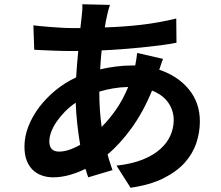

<svg xmlns="http://www.w3.org/2000/svg" viewBox="-20 -825 1040 903"><path d="M447 -392Q447 -346 450 -305.5Q453 -265 458 -228Q494 -264 526 -310Q558 -356 583 -416Q544 -415 510 -409Q476 -403 447 -394ZM258 -112Q301 -112 357 -144Q349 -191 343.5 -241Q338 -291 336 -342Q308 -323 285.5 -300Q263 -277 246.5 -253Q230 -229 221 -205Q212 -181 212 -160Q212 -112 258 -112ZM747 -548Q743 -540 738.5 -525.5Q734 -511 729 -497Q816 -468 868 -405Q920 -342 920 -254Q920 -202 903 -151.5Q886 -101 848 -59Q810 -17 747.5 14Q685 45 594 58L528 -46Q600 -54 651 -74.5Q702 -95 734.5 -124.5Q767 -154 782 -189Q797 -224 797 -260Q797 -305 771.5 -342Q746 -379 695 -399Q653 -297 598 -221.5Q543 -146 486 -99Q491 -79 497 -61Q503 -43 509 -25L395 9Q392 0 388.5 -10Q385 -20 382 -31Q346 -13 307 -2Q268 9 229 9Q202 9 177.5 0.5Q153 -8 134.5 -25.5Q116 -43 105.5 -70.5Q95 -98 95 -136Q95 -183 113.5 -230.5Q132 -278 164.5 -321Q197 -364 241.5 -400.5Q286 -437 338 -461Q340 -493 342.5 -524Q345 -555 348 -585H316Q296 -585 273 -585.5Q250 -586 226.5 -587Q203 -588 180.5 -589Q158 -590 141 -591L137 -706Q150 -704 171.5 -702Q193 -700 218.5 -698Q244 -696 270.5 -694.5Q297 -693 320 -693H358L364 -746Q366 -760 367 -776Q368 -792 367 -805L497 -802Q492 -787 488.5 -773.5Q485 -760 483 -749Q480 -737 477.5 -723.5Q475 -710 473 -696Q564 -699 645.5 -708.5Q727 -718 809 -738L810 -624Q774 -617 731.5 -611.5Q689 -606 643.5 -601.5Q598 -597 551 -593.5Q504 -590 458 -588Q456 -566 454 -544Q452 -522 451 -499Q486 -507 524 -512Q562 -517 599 -517H616Q619 -532 621.5 -548.5Q624 -565 625 -576Z"/></svg>

Font: SpoqaHanSans-Bold
Style: Regular
Weight: 700
Designer: [Spoqa Han Sans] Dong-huui Kim \uAE40 \uB3D9 \uD718   [Noto Sans] Ryoko NISHIZUKA \u897F \u585A \u6DBC \u5B50  (kana & i
Foundry: Spoqa (http://www.spoqa-han-sans.com)
Version: Version 2.000